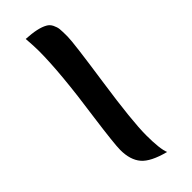

<svg xmlns="http://www.w3.org/2000/svg" viewBox="-272 -830 889 889"><g transform="rotate(-45 172.0 -385.5)"><path d="M222 31Q137 9 106 -27.5Q75 -64 75 -129Q75 -167 96 -322Q133 -579 133 -720Q133 -750 129 -802Q205 -798 240 -778Q255 -770 263 -753.5Q271 -737 272.5 -723Q274 -709 274 -672Q274 -635 241 -409Q208 -183 208 -92.5Q208 -2 222 31Z"/></g></svg>

Font: MeriendaOneRegular
Style: Regular
Weight: 400
Designer: Eduardo Rodriguez Tunni
Foundry: Eduardo Rodriguez Tunni
Version: Version 1.001